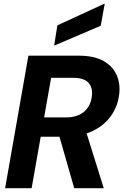

<svg xmlns="http://www.w3.org/2000/svg" viewBox="-20 -994 651 1014"><path d="M7 0 130 -700H395Q477 -700 526.5 -672Q576 -644 596.5 -596.5Q617 -549 609 -492Q601 -431 565.5 -381Q530 -331 468 -301.5Q406 -272 319 -272H195L147 0ZM372 0 284 -307H432L528 0ZM213 -374H329Q389 -374 424 -404Q459 -434 465 -485Q471 -529 448 -556Q425 -583 366 -583H250ZM266 -753 283 -860 530 -974H533L512 -858Z"/></svg>

Font: DM Sans 36pt ExtraBold
Style: Italic
Weight: 800
Italic angle: -10°
Designer: Colophon Foundry, Jonny Pinhorn
Foundry: Colophon Foundry
Version: Version 4.004;gftools[0.9.30]